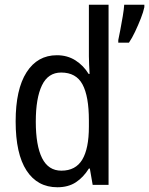

<svg xmlns="http://www.w3.org/2000/svg" viewBox="-20 -780 629 810"><path d="M222 10Q138 10 92 -60.5Q46 -131 46 -268Q46 -403 92 -475Q138 -547 220 -547Q264 -547 298 -525.5Q332 -504 354 -468H358Q357 -487 356 -507.5Q355 -528 355 -543V-760H438V0H371L359 -69H355Q332 -32 300 -11Q268 10 222 10ZM239 -60Q299 -60 327 -106.5Q355 -153 355 -246V-272Q355 -374 328 -424Q301 -474 238 -474Q183 -474 157 -420Q131 -366 131 -267Q131 -166 157.5 -113Q184 -60 239 -60ZM589 -750Q585 -730 574 -702Q563 -674 550 -646.5Q537 -619 524 -600H479V-611Q482 -625 487.5 -653.5Q493 -682 498 -712Q503 -742 504 -760H589Z"/></svg>

Font: Noto Sans Myanmar Condensed
Style: Regular
Weight: 400
Width: 3
Designer: Monotype Design Team
Foundry: Monotype Imaging Inc.
Version: Version 2.107; ttfautohint (v1.8.4.7-5d5b)